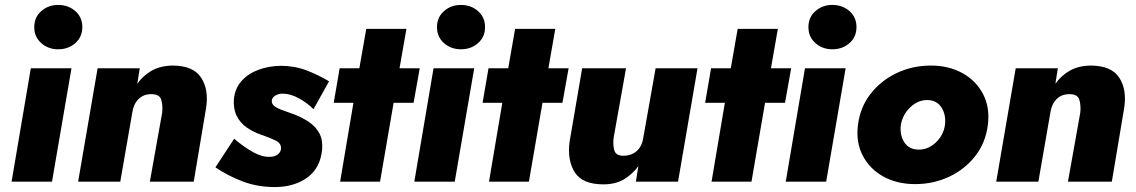

<svg xmlns="http://www.w3.org/2000/svg" viewBox="-20 -737 4610 779"><path d="M119 -627Q119 -667 147.5 -692Q176 -717 216 -717Q257 -717 285.5 -692Q314 -667 314 -627Q314 -587 285.5 -562Q257 -537 216 -537Q176 -537 147.5 -562Q119 -587 119 -627ZM105 -460H270L191 0H27Z M638 -280Q641 -308 634.5 -331.5Q628 -355 594 -355Q562 -355 542 -335Q522 -315 517 -282L468 0H297L376 -460H547L537 -397Q560 -430 595 -450Q630 -470 679 -471Q764 -471 796 -422Q828 -373 816 -298L766 0H588Z M930 -174Q974 -137 1011 -117.5Q1048 -98 1078 -101Q1095 -101 1107 -110.5Q1119 -120 1120 -133Q1122 -155 1099 -166.5Q1076 -178 1038 -191Q1006 -202 980 -220.5Q954 -239 940 -267.5Q926 -296 929 -336Q934 -380 961 -409.5Q988 -439 1029 -454Q1070 -469 1118 -470Q1175 -470 1223.5 -451.5Q1272 -433 1315 -407L1252 -294Q1226 -320 1192 -338.5Q1158 -357 1127 -357Q1110 -357 1097.5 -349.5Q1085 -342 1083 -331Q1081 -315 1094.5 -305.5Q1108 -296 1130 -288.5Q1152 -281 1176 -272Q1209 -259 1235 -241Q1261 -223 1275.5 -196.5Q1290 -170 1287 -131Q1280 -56 1228 -17.5Q1176 21 1097 22Q1025 22 965.5 -0.5Q906 -23 854 -58Z M1358 -460H1438L1466 -620H1629L1601 -460H1683L1658 -320H1577L1522 0H1360L1414 -320H1334Z M1753 -627Q1753 -667 1781.5 -692Q1810 -717 1850 -717Q1891 -717 1919.5 -692Q1948 -667 1948 -627Q1948 -587 1919.5 -562Q1891 -537 1850 -537Q1810 -537 1781.5 -562Q1753 -587 1753 -627ZM1739 -460H1904L1825 0H1661Z M1962 -460H2042L2070 -620H2233L2205 -460H2287L2262 -320H2181L2126 0H1964L2018 -320H1938Z M2470 -180Q2466 -152 2472 -128.5Q2478 -105 2509 -105Q2540 -105 2562 -123Q2584 -141 2590 -178L2640 -460H2810L2731 0H2560L2570 -63Q2546 -30 2511.5 -9.5Q2477 11 2428 11Q2343 11 2312 -38Q2281 -87 2291 -162L2342 -460H2520Z M2865 -460H2945L2973 -620H3136L3108 -460H3190L3165 -320H3084L3029 0H2867L2921 -320H2841Z M3260 -627Q3260 -667 3288.5 -692Q3317 -717 3357 -717Q3398 -717 3426.5 -692Q3455 -667 3455 -627Q3455 -587 3426.5 -562Q3398 -537 3357 -537Q3317 -537 3288.5 -562Q3260 -587 3260 -627ZM3246 -460H3411L3332 0H3168Z M3461 -230Q3470 -302 3512 -356Q3554 -410 3618 -440.5Q3682 -471 3757 -471Q3830 -471 3885.5 -440Q3941 -409 3969 -354.5Q3997 -300 3988 -230Q3979 -158 3937 -104Q3895 -50 3831 -20Q3767 10 3693 10Q3620 10 3564.5 -20.5Q3509 -51 3480.5 -105.5Q3452 -160 3461 -230ZM3635 -230Q3630 -190 3648.5 -160.5Q3667 -131 3705 -130Q3745 -129 3776.5 -158.5Q3808 -188 3814 -230Q3819 -270 3800.5 -300Q3782 -330 3744 -331Q3705 -332 3673.5 -302Q3642 -272 3635 -230Z M4363 -280Q4366 -308 4359.5 -331.5Q4353 -355 4319 -355Q4287 -355 4267 -335Q4247 -315 4242 -282L4193 0H4022L4101 -460H4272L4262 -397Q4285 -430 4320 -450Q4355 -470 4404 -471Q4489 -471 4521 -422Q4553 -373 4541 -298L4491 0H4313Z"/></svg>

Font: Jost* Heavy
Style: Italic
Weight: 800
Italic angle: -10°
Version: Version 3.7